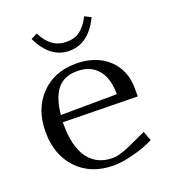

<svg xmlns="http://www.w3.org/2000/svg" viewBox="-125 -752 757 853"><g transform="rotate(-20 254.0 -326.0)"><path d="M116.2 -645 146 -660.2Q185.1 -580.1 257.8 -580.1Q300.8 -580.1 326.9 -602.5Q353 -625 370.1 -660.2L399.9 -645Q348.6 -538.1 257.8 -538.1Q167 -538.1 116.2 -645ZM123 -283.2 388.2 -285.2Q388.2 -361.3 353.8 -401.6Q319.3 -441.9 256.8 -441.9Q194.3 -441.9 162.4 -402.1Q130.4 -362.3 123 -283.2ZM120.1 -250V-237.8Q120.1 -134.3 160.2 -79.6Q200.2 -24.9 275.9 -24.9Q306.2 -24.9 357.9 -47.9L442.9 -86.9L460 -42Q440.4 -32.7 415.8 -22.9Q391.1 -13.2 347.9 -2.7Q304.7 7.8 268.1 7.8Q162.1 7.8 97.7 -58.8Q33.2 -125.5 33.2 -234.9Q33.2 -342.8 96.4 -408.9Q159.7 -475.1 263.2 -475.1Q356.9 -475.1 414.6 -422.1Q472.2 -369.1 472.2 -282.2V-244.1Z"/></g></svg>

Font: Resagokr
Style: Regular
Weight: 500
Designer: gluk
Foundry: gluk
Version: Version 0.95